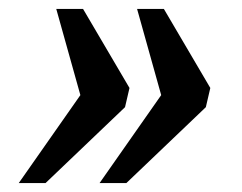

<svg xmlns="http://www.w3.org/2000/svg" viewBox="-20 -485 543 430"><path d="M203 -75 341 -272 287 -465H347L451 -288L441 -245L263 -75ZM22 -75 160 -272 106 -465H166L270 -288L260 -245L82 -75Z"/></svg>

Font: Noto Serif SemiCondensed SemiBold
Style: Italic
Weight: 600
Width: 4
Italic angle: -12°
Designer: Monotype Design Team
Foundry: Monotype Imaging Inc.
Version: Version 2.014; ttfautohint (v1.8.4.7-5d5b)